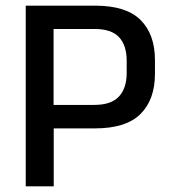

<svg xmlns="http://www.w3.org/2000/svg" viewBox="-20 -659 607 679"><path d="M316 -205H137V-288H313.5Q373.5 -288 400.8 -317.8Q428 -347.5 428 -400.5V-444Q428 -498.5 401 -527.5Q374 -556.5 314.5 -556.5H136.5V-639H316.5Q426.5 -639 477.2 -588.2Q528 -537.5 528 -446.5V-398Q528 -307 477 -256Q426 -205 316 -205ZM170 0H71V-639H169.5V-263.5L170 -218.5Z"/></svg>

Font: Anek Malayalam Medium
Style: Regular
Weight: 500
Designer: Maithili Shingre (Malayalam) & Yesha Goshar (Latin)
Foundry: Ek Type
Version: Version 1.003